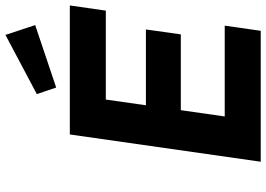

<svg xmlns="http://www.w3.org/2000/svg" viewBox="-156 -820 976 704"><g transform="rotate(-90 332.0 -468.0)"><path d="M298 -421H576L558 -293H280L257 -132H590L571 0H91L191 -700H664L645 -568H319ZM363 -750 339 -821 556 -936 592 -827Z"/></g></svg>

Font: Lexend SemBd
Style: Italic
Weight: 600
Italic angle: -8.13011°
Designer: Bonnie Shaver-Troup, Thomas Jockin
Foundry: Lexend
Version: Version 1.007